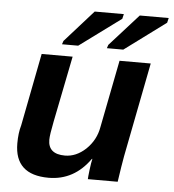

<svg xmlns="http://www.w3.org/2000/svg" viewBox="-53 -782 760 840"><g transform="rotate(5 327.0 -362.0)"><path d="M114 -528H250L192 -238Q180 -178 180 -157Q180 -94 254 -94Q303 -94 345 -133Q388 -174 398 -232L456 -528H593L512 -113Q505 -75 494 0H363Q363 -8 367 -41Q371 -74 375 -90H373Q303 9 191 9Q42 9 42 -129Q42 -175 52 -209ZM270 -578H199L204 -593L329 -733H457L452 -712ZM468 -578H396L401 -593L527 -733H654L649 -712Z"/></g></svg>

Font: Libra Sans
Style: Bold Italic
Weight: 700
Italic angle: -12°
Foundry: Context Ltd
Version: Version 1.002